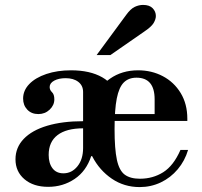

<svg xmlns="http://www.w3.org/2000/svg" viewBox="-20 -748 822 781"><path d="M548 13Q485 13 435 -21Q385 -55 356 -110.5Q327 -166 327 -228Q327 -287 353 -340.5Q379 -394 427.5 -428Q476 -462 542 -462Q597 -462 642.5 -438Q688 -414 715 -369.5Q742 -325 742 -265V-256H402V-284H609V-344Q609 -432 535 -432Q503 -432 483.5 -412.5Q464 -393 455 -347.5Q446 -302 446 -223Q446 -142 455.5 -98Q465 -54 487.5 -37.5Q510 -21 549 -21Q602 -21 644 -47.5Q686 -74 714 -138H745Q732 -94 703 -59.5Q674 -25 634 -6Q594 13 548 13ZM238 -43Q272 -43 295 -71.5Q318 -100 318 -146V-226Q250 -226 214 -198.5Q178 -171 178 -118Q178 -84 193.5 -63.5Q209 -43 238 -43ZM176 12Q116 12 79.5 -19Q43 -50 43 -100Q43 -148 76.5 -183Q110 -218 172 -236.5Q234 -255 318 -255V-374Q318 -400 298.5 -415Q279 -430 247 -430Q219 -430 200.5 -420Q182 -410 182 -394Q182 -382 191.5 -373Q201 -364 201 -344Q201 -320 182 -302Q163 -284 136 -284Q108 -284 91 -302Q74 -320 74 -347Q74 -380 99 -406Q124 -432 168.5 -447Q213 -462 269 -462Q346 -462 396 -433.5Q446 -405 446 -359V-64L355 -113H351Q331 -52 283.5 -20Q236 12 176 12ZM373 -524 493 -687Q511 -712 528 -720Q545 -728 562 -728Q588 -728 601 -714.5Q614 -701 614 -683Q614 -670 605 -654.5Q596 -639 566 -619L429 -524Z"/></svg>

Font: Libre Bodoni SemiBold
Style: Regular
Weight: 600
Designer: Pablo Impallari, Rodrigo Fuenzalida
Foundry: Impallari Type
Version: Version 2.005;gftools[0.9.23]